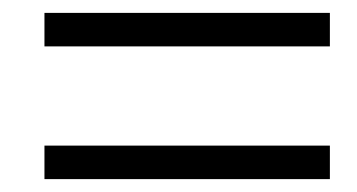

<svg xmlns="http://www.w3.org/2000/svg" viewBox="-20 -478 554 298"><path d="M49 -200V-252H492V-200ZM49 -406V-458H492V-406Z"/></svg>

Font: Source Serif 4 48pt SemiBold
Style: Italic
Weight: 600
Italic angle: -12°
Designer: Frank Grießhammer
Foundry: Adobe Systems Incorporated
Version: Version 4.004;hotconv 1.0.116;makeotfexe 2.5.65601